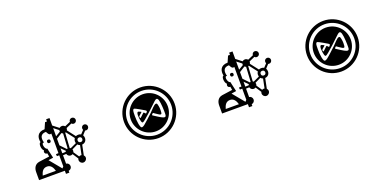

<svg xmlns="http://www.w3.org/2000/svg" viewBox="-3 -1574 4807 2366"><g transform="rotate(-20 2400.0 -391.0)"><path d="M301 -111C314 -155 332 -198 389 -198C438 -198 462 -155 474 -111ZM468 -404C448 -404 436 -435 433 -459C431 -477 437 -496 456 -488C438 -547 445 -604 522 -604C534 -584 542 -559 565 -559C569 -559 574 -560 578 -562V-305C568 -304 556 -303 544 -303L548 -276C557 -276 567 -277 578 -277V-131L560 -111L433 -265L497 -275ZM673 -301C670 -297 668 -293 667 -289L622 -287V-352ZM754 -253C757 -259 759 -266 759 -274C759 -279 758 -284 756 -289L833 -326C841 -317 850 -311 862 -307L837 -185C834 -185 831 -186 828 -186C819 -186 811 -183 804 -179ZM684 -558C684 -555 684 -551 685 -548L622 -510V-617L685 -568C684 -565 684 -561 684 -558ZM622 -478 697 -525C702 -520 708 -516 715 -514L704 -320C700 -320 697 -319 693 -317L622 -391ZM818 -370C818 -362 819 -354 821 -347L741 -310C738 -313 734 -315 730 -317L742 -512C745 -513 748 -514 751 -515L831 -411C823 -400 818 -386 818 -370ZM853 -370C853 -388 865 -400 884 -400C902 -400 914 -388 914 -370C914 -351 902 -339 884 -339C865 -339 853 -351 853 -370ZM516 -505C502 -505 494 -497 494 -483C494 -468 502 -460 516 -460C531 -460 539 -468 539 -483C539 -497 531 -505 516 -505ZM622 -57C646 -60 664 -80 664 -104C664 -129 646 -149 622 -151V-261L665 -263C670 -242 689 -226 711 -226C721 -226 729 -229 737 -234L786 -159C783 -153 781 -146 781 -139C781 -112 802 -91 828 -91C854 -91 876 -112 876 -139C876 -152 870 -163 862 -172L889 -304C925 -307 949 -332 949 -370C949 -384 945 -397 939 -407L982 -454C986 -453 991 -452 995 -452C1016 -452 1033 -469 1033 -491C1033 -512 1016 -529 995 -529C974 -529 957 -512 957 -491C957 -484 959 -477 962 -471L920 -426C910 -432 898 -435 884 -435C872 -435 861 -433 852 -428L771 -533C777 -541 778 -551 778 -561L852 -594C859 -586 869 -581 880 -581C902 -581 919 -598 919 -620C919 -641 902 -658 880 -658C859 -658 842 -641 842 -619L769 -587C760 -598 746 -605 731 -605C718 -605 706 -600 698 -592L622 -651V-749H578V-720H553L518 -640C421 -640 402 -570 417 -507C389 -507 390 -422 422 -398C418 -393 415 -386 415 -378C415 -362 428 -349 444 -349C445 -349 447 -349 448 -350L456 -305L321 -286C259 -277 240 -225 240 -180V-74H578V-33H622Z M1765 -434C1785 -422 1779 -415 1768 -402C1757 -390 1755 -397 1755 -397C1755 -397 1753 -400 1743 -410C1733 -419 1730 -414 1730 -414C1730 -414 1715 -399 1694 -380C1684 -370 1678 -366 1675 -366C1672 -366 1671 -370 1669 -375C1665 -390 1674 -396 1674 -396C1674 -396 1701 -421 1710 -428C1719 -435 1707 -435 1683 -447C1680 -449 1677 -449 1675 -449C1647 -449 1658 -360 1667 -329C1672 -311 1678 -305 1685 -305C1707 -305 1887 -479 1911 -502C1924 -514 1934 -520 1941 -520C1953 -520 1960 -509 1965 -493C1978 -450 1981 -350 1980 -314C1980 -282 1973 -273 1960 -273C1956 -273 1950 -274 1944 -276C1917 -284 1846 -333 1831 -342C1817 -350 1822 -353 1831 -364C1842 -377 1847 -369 1847 -369C1847 -369 1871 -351 1897 -335C1910 -326 1919 -322 1926 -322C1936 -322 1939 -331 1940 -342C1945 -398 1939 -420 1933 -446C1930 -461 1923 -467 1915 -467C1889 -467 1845 -409 1820 -386C1787 -355 1710 -283 1689 -268C1675 -258 1664 -252 1656 -252C1650 -252 1645 -255 1641 -262C1618 -309 1618 -407 1620 -457C1621 -493 1632 -501 1641 -501C1653 -501 1752 -442 1765 -434ZM1512 -389C1512 -548 1641 -676 1800 -676C1958 -676 2087 -548 2087 -389C2087 -230 1958 -102 1800 -102C1641 -102 1512 -230 1512 -389ZM1557 -389C1557 -255 1666 -146 1800 -146C1934 -146 2042 -255 2042 -389C2042 -523 1934 -632 1800 -632C1666 -632 1557 -523 1557 -389ZM1468 -389C1468 -206 1616 -57 1800 -57C1983 -57 2132 -206 2132 -389C2132 -572 1983 -721 1800 -721C1616 -721 1468 -572 1468 -389Z M2701 -111C2714 -155 2732 -198 2789 -198C2838 -198 2862 -155 2874 -111ZM2868 -404C2848 -404 2836 -435 2833 -459C2831 -477 2837 -496 2856 -488C2838 -547 2845 -604 2922 -604C2934 -584 2942 -559 2965 -559C2969 -559 2974 -560 2978 -562V-305C2968 -304 2956 -303 2944 -303L2948 -276C2957 -276 2967 -277 2978 -277V-131L2960 -111L2833 -265L2897 -275ZM3073 -301C3070 -297 3068 -293 3067 -289L3022 -287V-352ZM3154 -253C3157 -259 3159 -266 3159 -274C3159 -279 3158 -284 3156 -289L3233 -326C3241 -317 3250 -311 3262 -307L3237 -185C3234 -185 3231 -186 3228 -186C3219 -186 3211 -183 3204 -179ZM3084 -558C3084 -555 3084 -551 3085 -548L3022 -510V-617L3085 -568C3084 -565 3084 -561 3084 -558ZM3022 -478 3097 -525C3102 -520 3108 -516 3115 -514L3104 -320C3100 -320 3097 -319 3093 -317L3022 -391ZM3218 -370C3218 -362 3219 -354 3221 -347L3141 -310C3138 -313 3134 -315 3130 -317L3142 -512C3145 -513 3148 -514 3151 -515L3231 -411C3223 -400 3218 -386 3218 -370ZM3253 -370C3253 -388 3265 -400 3284 -400C3302 -400 3314 -388 3314 -370C3314 -351 3302 -339 3284 -339C3265 -339 3253 -351 3253 -370ZM2916 -505C2902 -505 2894 -497 2894 -483C2894 -468 2902 -460 2916 -460C2931 -460 2939 -468 2939 -483C2939 -497 2931 -505 2916 -505ZM3022 -57C3046 -60 3064 -80 3064 -104C3064 -129 3046 -149 3022 -151V-261L3065 -263C3070 -242 3089 -226 3111 -226C3121 -226 3129 -229 3137 -234L3186 -159C3183 -153 3181 -146 3181 -139C3181 -112 3202 -91 3228 -91C3254 -91 3276 -112 3276 -139C3276 -152 3270 -163 3262 -172L3289 -304C3325 -307 3349 -332 3349 -370C3349 -384 3345 -397 3339 -407L3382 -454C3386 -453 3391 -452 3395 -452C3416 -452 3433 -469 3433 -491C3433 -512 3416 -529 3395 -529C3374 -529 3357 -512 3357 -491C3357 -484 3359 -477 3362 -471L3320 -426C3310 -432 3298 -435 3284 -435C3272 -435 3261 -433 3252 -428L3171 -533C3177 -541 3178 -551 3178 -561L3252 -594C3259 -586 3269 -581 3280 -581C3302 -581 3319 -598 3319 -620C3319 -641 3302 -658 3280 -658C3259 -658 3242 -641 3242 -619L3169 -587C3160 -598 3146 -605 3131 -605C3118 -605 3106 -600 3098 -592L3022 -651V-749H2978V-720H2953L2918 -640C2821 -640 2802 -570 2817 -507C2789 -507 2790 -422 2822 -398C2818 -393 2815 -386 2815 -378C2815 -362 2828 -349 2844 -349C2845 -349 2847 -349 2848 -350L2856 -305L2721 -286C2659 -277 2640 -225 2640 -180V-74H2978V-33H3022Z M4165 -434C4185 -422 4179 -415 4168 -402C4157 -390 4155 -397 4155 -397C4155 -397 4153 -400 4143 -410C4133 -419 4130 -414 4130 -414C4130 -414 4115 -399 4094 -380C4084 -370 4078 -366 4075 -366C4072 -366 4071 -370 4069 -375C4065 -390 4074 -396 4074 -396C4074 -396 4101 -421 4110 -428C4119 -435 4107 -435 4083 -447C4080 -449 4077 -449 4075 -449C4047 -449 4058 -360 4067 -329C4072 -311 4078 -305 4085 -305C4107 -305 4287 -479 4311 -502C4324 -514 4334 -520 4341 -520C4353 -520 4360 -509 4365 -493C4378 -450 4381 -350 4380 -314C4380 -282 4373 -273 4360 -273C4356 -273 4350 -274 4344 -276C4317 -284 4246 -333 4231 -342C4217 -350 4222 -353 4231 -364C4242 -377 4247 -369 4247 -369C4247 -369 4271 -351 4297 -335C4310 -326 4319 -322 4326 -322C4336 -322 4339 -331 4340 -342C4345 -398 4339 -420 4333 -446C4330 -461 4323 -467 4315 -467C4289 -467 4245 -409 4220 -386C4187 -355 4110 -283 4089 -268C4075 -258 4064 -252 4056 -252C4050 -252 4045 -255 4041 -262C4018 -309 4018 -407 4020 -457C4021 -493 4032 -501 4041 -501C4053 -501 4152 -442 4165 -434ZM3912 -389C3912 -548 4041 -676 4200 -676C4358 -676 4487 -548 4487 -389C4487 -230 4358 -102 4200 -102C4041 -102 3912 -230 3912 -389ZM3957 -389C3957 -255 4066 -146 4200 -146C4334 -146 4442 -255 4442 -389C4442 -523 4334 -632 4200 -632C4066 -632 3957 -523 3957 -389ZM3868 -389C3868 -206 4016 -57 4200 -57C4383 -57 4532 -206 4532 -389C4532 -572 4383 -721 4200 -721C4016 -721 3868 -572 3868 -389Z"/></g></svg>

Font: CryptoKit_GRILLE 1.4
Style: Regular
Weight: 400
Monospace: yes
Designer: Oceane Juvin
Foundry: http://www.head-geneve.ch
Version: Version 1.004